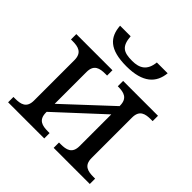

<svg xmlns="http://www.w3.org/2000/svg" viewBox="-190 -904 1067 1067"><g transform="rotate(45 344.0 -370.5)"><path d="M346 -606C476 -606 528 -660 536 -741H451C444 -672 405 -650 348 -650C279 -650 251 -667 245 -741H162C168 -657 212 -606 346 -606ZM23 0H307V-42H294C250 -42 212 -50 212 -109V-114L476 -358V-109C476 -50 438 -42 394 -42H381V0H665V-42H652C608 -42 570 -50 570 -109V-427C570 -486 608 -494 652 -494H665V-536H391V-494H394C438 -494 476 -485 476 -426V-423L212 -177V-427C212 -486 250 -494 294 -494H307V-536H23V-494H36C80 -494 118 -485 118 -426V-109C118 -50 80 -42 36 -42H23Z"/></g></svg>

Font: Noto Serif Thai
Style: Regular
Weight: 400
Designer: Monotype Design Team
Foundry: Monotype Imaging Inc.
Version: Version 1.901